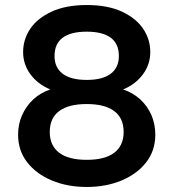

<svg xmlns="http://www.w3.org/2000/svg" viewBox="-20 -732 690 764"><path d="M325 12Q248 12 186 -14Q124 -40 88 -86.5Q52 -133 52 -196Q52 -238 68 -274Q84 -310 112.5 -336.5Q141 -363 180 -376Q130 -397 101 -436.5Q72 -476 72 -525Q72 -575 100 -617Q128 -659 185 -685.5Q242 -712 325 -712Q409 -712 465.5 -685.5Q522 -659 550 -617Q578 -575 578 -525Q578 -476 549 -436.5Q520 -397 470 -376Q509 -363 538 -336.5Q567 -310 582.5 -274Q598 -238 598 -196Q598 -133 562 -86.5Q526 -40 464 -14Q402 12 325 12ZM325 -96Q398 -96 435 -124.5Q472 -153 472 -207Q472 -262 434.5 -290Q397 -318 325 -318Q253 -318 215.5 -290Q178 -262 178 -207Q178 -153 215 -124.5Q252 -96 325 -96ZM325 -414Q388 -414 420.5 -438.5Q453 -463 453 -509Q453 -558 420.5 -582Q388 -606 325 -606Q262 -606 229.5 -582Q197 -558 197 -509Q197 -463 229.5 -438.5Q262 -414 325 -414Z"/></svg>

Font: Host Grotesk Light
Style: Bold
Weight: 700
Version: Version 1.003